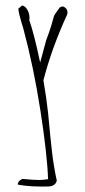

<svg xmlns="http://www.w3.org/2000/svg" viewBox="-20 -686 313 703"><path d="M226 -633Q169 -509 139 -392Q150 -328 156 -273Q165 -175 171 -125Q177 -75 188 -24Q185 -15 180 -11Q174 -6 167.5 -4.5Q161 -3 146 -3H128Q100 -3 72.5 -6Q45 -9 45 -11Q45 -23 62 -31Q102 -27 123 -27Q137 -27 156 -30Q153 -120 128 -281Q103 -442 65 -583L58 -606Q49 -635 47 -654L61 -666Q72 -664 80 -650.5Q88 -637 88 -620Q88 -614 87 -613Q105 -562 127 -457Q140 -507 150 -542V-541Q155 -554 160 -568.5Q165 -583 168 -593Q170 -599 172 -607.5Q174 -616 178 -628Q182 -636 189 -645Q196 -654 199 -659Q206 -663 212 -662Q231 -653 226 -633Z"/></svg>

Font: Amatic SC
Style: Regular
Weight: 400
Designer: Multiple Designers
Foundry: Vernon Adams
Version: Version 2.505